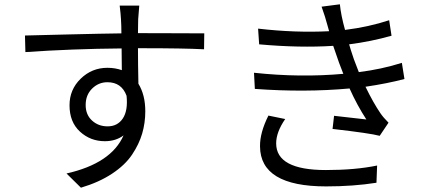

<svg xmlns="http://www.w3.org/2000/svg" viewBox="-20 -818 2040 892"><path d="M627 -792Q627 -791 622 -729Q622 -723 621.5 -701Q621 -679 621 -664H636Q706 -664 810 -663.5Q914 -663 929 -663L928 -589Q835 -594 635 -594H621Q621 -521 623 -429Q655 -377 655 -301Q655 -247 640.5 -197.5Q626 -148 593.5 -99.5Q561 -51 500.5 -11Q440 29 356 54L289 -12Q497 -59 554 -189Q518 -162 467 -162Q400 -162 351.5 -206.5Q303 -251 303 -329Q303 -402 355 -452.5Q407 -503 479 -503Q515 -503 546 -492Q546 -558 545 -593Q313 -591 98 -576L96 -653Q135 -654 297 -658Q459 -662 544 -663Q544 -701 542 -729Q541 -751 536 -792ZM378 -330Q378 -285 407.5 -258Q437 -231 480 -231Q526 -231 550.5 -267.5Q575 -304 568 -373Q545 -436 479 -436Q438 -436 408 -406.5Q378 -377 378 -330Z M1502 -698Q1491 -740 1474 -787L1559 -798Q1564 -747 1583 -679Q1694 -693 1788 -724L1799 -652Q1704 -625 1602 -612Q1607 -593 1624 -543Q1636 -511 1647 -483Q1752 -496 1847 -526L1859 -451Q1780 -430 1678 -415Q1715 -339 1748 -291Q1761 -272 1785 -248L1744 -187Q1700 -199 1525 -219L1532 -280Q1680 -263 1682 -263Q1639 -329 1604 -407Q1397 -388 1164 -405L1160 -480Q1374 -457 1575 -475Q1557 -521 1555 -527Q1540 -569 1528 -605Q1373 -595 1184 -612L1179 -685Q1352 -665 1509 -673Q1507 -679 1502 -698ZM1305 -265Q1263 -204 1263 -152Q1263 -28 1494 -28Q1631 -28 1732 -49L1729 31Q1621 48 1495 48Q1189 48 1188 -138Q1187 -201 1227 -281Z"/></svg>

Font: Noto Sans SC
Style: Regular
Weight: 400
Designer: Ryoko NISHIZUKA  (kana, bopomofo & ideographs); Paul D. Hunt (Latin, Greek & Cyrillic); Sandoll Communications , Soo-you
Foundry: Adobe
Version: Version 2.002;hotconv 1.0.116;makeotfexe 2.5.65601